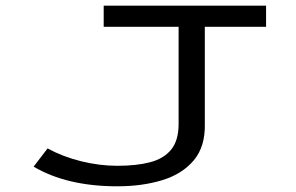

<svg xmlns="http://www.w3.org/2000/svg" viewBox="-20 -643 1040 674"><path d="M392 11Q215 11 98 -58L147 -122Q200 -93 264.5 -77Q329 -61 392 -61Q459 -61 507 -73.5Q555 -86 581 -118Q607 -150 607 -208V-549H344V-623H914V-549H699V-209Q701 -129 660.5 -80.5Q620 -32 549.5 -10.5Q479 11 392 11Z"/></svg>

Font: Inconsolata UltraExpanded Thin
Style: Regular
Weight: 100
Width: 9
Monospace: yes
Designer: Raph Levien, Cyreal, Brenton Simpson
Foundry: Raph Levien, Cyreal, Google
Version: Version 3.100; ttfautohint (v1.8.4.7-5d5b)